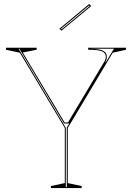

<svg xmlns="http://www.w3.org/2000/svg" viewBox="-20 -949 666 969"><path d="M237 0V-10L307 -25V-303L80 -683L10 -698V-708H165V-698L95 -684L306 -331H323L506 -637Q510 -644 512 -650.5Q514 -657 514 -662Q514 -682 494.5 -690Q475 -698 425 -698V-708H616V-698L549 -683L322 -303V-25L392 -10V0ZM74 -703 312 -304V-5H317V-305L330 -326H303L78 -703ZM430 -703Q462 -703 481.5 -699Q501 -695 510 -686Q519 -677 519 -662Q519 -657 518.5 -653Q518 -649 517 -647L512 -636L514 -635L555 -703ZM290 -794 280 -804 430 -929 440 -918ZM288 -804 291 -801 432 -918 429 -921Z"/></svg>

Font: Kalnia Glaze Thin
Style: Regular
Weight: 100
Designer: Frida Medrano
Foundry: Frida Medrano
Version: Version 1.110